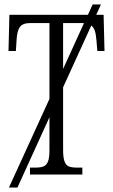

<svg xmlns="http://www.w3.org/2000/svg" viewBox="-20 -780 506 858"><path d="M447 -552H415L411 -600Q409 -626 404 -641.5Q399 -657 388 -666L262 -390V-111Q262 -77 268 -59.5Q274 -42 287 -36.5Q300 -31 324 -31H348V0H114V-31H138Q162 -31 175 -36.5Q188 -42 194.5 -58.5Q201 -75 201 -108V-256L58 58H20L201 -338V-677H116Q81 -677 68.5 -659Q56 -641 54 -600L51 -552H18L22 -714H373L394 -760H431L410 -714H443ZM355 -676Q353 -677 348 -677H262V-472Z"/></svg>

Font: Noto Serif CondLight
Style: Regular
Weight: 300
Width: 3
Designer: Monotype Design Team
Foundry: Monotype Imaging Inc.
Version: Version 1.001